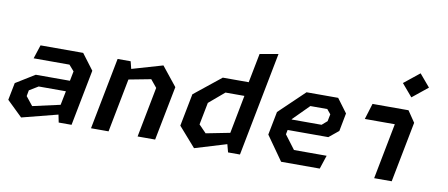

<svg xmlns="http://www.w3.org/2000/svg" viewBox="-71 -1092 3241 1390"><g transform="rotate(10 1550.0 -397.0)"><path d="M405.5 0H500L580 -411.5L492.5 -527.5H179L146 -426.5H409.5L447 -383.5L433 -312H182L42.5 -226L17.5 -99L131 11L394 -56.5ZM144 -148.5 152 -192 217.5 -232H417.5L397 -129L195.5 -84Z M985.5 0H1114.5L1192.5 -399L1080.5 -539L855 -473.5L841.5 -527.5H745.5L643 0H772L848.5 -394.5L1011 -425.5L1057 -369.5Z M1650.5 0H1738L1886.5 -765L1751.5 -741.5L1709.5 -526.5H1519L1323 -369.5L1276.5 -131L1402.5 12.5L1635 -58ZM1412 -164 1444 -327.5 1557 -423.5H1696L1642 -142.5L1466.5 -108Z M2040.5 0H2324.5L2357.5 -100H2117.5L2040.5 -202L2047 -235H2346L2417 -293L2442.5 -426L2367 -527.5H2134.5L1948.5 -349.5L1915 -178ZM2062.5 -314.5 2063 -317.5 2179 -434H2303.5L2331.5 -400L2321 -348L2282.5 -314.5Z M2724.5 0H2853.5L2940 -445L2884 -527.5H2619.5L2583.5 -410.5H2804ZM2810 -714.5 2888 -623 3001.5 -714.5 2924 -806Z"/></g></svg>

Font: Monaspace Krypton SemiBold
Style: Italic
Weight: 600
Italic angle: -11°
Designer: Riley Cran & the Lettermatic Team
Foundry: Lettermatic
Version: Version 1.101 (Monaspace Krypton)